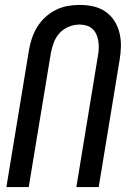

<svg xmlns="http://www.w3.org/2000/svg" viewBox="-20 -762 540 782"><path d="M6 0 98 -558Q102 -582 110 -606Q118 -630 131.5 -652Q145 -674 164.5 -692Q184 -710 207 -721.5Q230 -733 255 -737.5Q280 -742 304 -742Q333 -742 360 -736Q387 -730 409 -715Q431 -700 445.5 -677.5Q460 -655 466.5 -628.5Q473 -602 472.5 -574Q472 -546 467 -517L382 0H291L378 -530Q381 -545 382 -560.5Q383 -576 381 -591Q379 -606 373.5 -619.5Q368 -633 358 -643Q348 -653 333.5 -657.5Q319 -662 304 -662Q282 -662 260 -653Q238 -644 222.5 -627Q207 -610 199 -588.5Q191 -567 187 -545L97 0Z"/></svg>

Font: Iosevka Term Curly Md Obl
Style: Regular
Weight: 500
Italic angle: -9°
Designer: Belleve Invis
Foundry: Belleve Invis
Version: Version 32.3.0